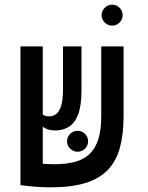

<svg xmlns="http://www.w3.org/2000/svg" viewBox="-20 -782 626 811"><path d="M307.6 -141.1Q289.6 -141.1 276.4 -154.1Q263.2 -167 263.2 -185.1Q263.2 -203.6 276.4 -216.6Q289.6 -229.5 307.6 -229.5Q326.2 -229.5 339.1 -216.6Q352.1 -203.6 352.1 -185.1Q352.1 -167 339.1 -154.1Q326.2 -141.1 307.6 -141.1ZM193.8 9.3Q159.7 9.3 124 6.3Q88.4 3.4 66.9 0L89.4 -98.1Q92.8 -96.7 106 -95.2Q119.1 -93.8 137.9 -92Q156.7 -90.3 176.3 -89.4Q195.8 -88.4 211.4 -88.4Q260.3 -88.4 297.1 -98.4Q334 -108.4 358.4 -131.6Q382.8 -154.8 395.3 -194.1Q407.7 -233.4 407.7 -292V-585.9H502V-291.5Q502 -214.4 486.3 -157.7Q470.7 -101.1 435.1 -64Q399.4 -26.9 340.3 -8.8Q281.2 9.3 193.8 9.3ZM160.6 0.5 66.4 -0.5V-585.9H160.6ZM213.9 -231Q187 -231 170.2 -240.7Q153.3 -250.5 139.2 -262.7L156.2 -301.3Q163.1 -295.4 170.7 -293Q178.2 -290.5 189 -290.5Q204.6 -290.5 217.5 -300.5Q230.5 -310.5 238.3 -335.2Q246.1 -359.9 246.1 -403.3V-585.9H324.2V-399.9Q324.2 -336.9 310.5 -300Q296.9 -263.2 272 -247.1Q247.1 -231 213.9 -231ZM453.6 -673.8Q435.5 -673.8 422.4 -686.8Q409.2 -699.7 409.2 -717.8Q409.2 -736.3 422.4 -749.3Q435.5 -762.2 453.6 -762.2Q472.2 -762.2 485.1 -749.3Q498 -736.3 498 -717.8Q498 -699.7 485.1 -686.8Q472.2 -673.8 453.6 -673.8Z"/></svg>

Font: Cascadia Mono
Style: Regular
Weight: 400
Monospace: yes
Designer: Aaron Bell
Foundry: Saja Typeworks
Version: Version 2404.023